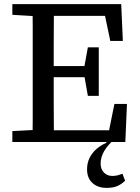

<svg xmlns="http://www.w3.org/2000/svg" viewBox="-20 -690 678 933"><path d="M40 0V-53L174 -60H187V0ZM138 0Q139 -52 139 -103.5Q139 -155 139 -207Q139 -259 139 -311V-360Q139 -411 139 -463Q139 -515 139 -567Q139 -619 138 -670H242Q242 -619 241.5 -567.5Q241 -516 241 -464Q241 -412 241 -360V-317Q241 -263 241 -209.5Q241 -156 241.5 -104Q242 -52 242 0ZM187 0V-57H544L503 -22L536 -185H597L589 0ZM191 -315V-369H430V-315ZM407 -224 388 -332V-356L407 -460H460V-224ZM40 -618V-670H187V-610H174ZM516 -491 483 -648 524 -613H187V-670H569L577 -491ZM498 223Q455 223 429 199Q403 175 403 133Q403 102 415.5 77Q428 52 449.5 33.5Q471 15 497 4V-13H536Q503 15 486 44.5Q469 74 469 105Q469 132 485 148.5Q501 165 526 165Q539 165 551 162Q563 159 575 154L588 188Q572 204 551.5 213.5Q531 223 498 223Z"/></svg>

Font: Source Serif 4
Style: Regular
Weight: 400
Designer: Frank Grießhammer
Foundry: Adobe Systems Incorporated
Version: Version 4.004;hotconv 1.0.116;makeotfexe 2.5.65601